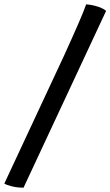

<svg xmlns="http://www.w3.org/2000/svg" viewBox="-52 -774 511 889"><path d="M57 95Q27 95 2 88.5Q-23 82 -32 76L243 -513Q285 -605 311 -665Q337 -725 347 -754Q380 -751 406 -741.5Q432 -732 439 -723Z"/></svg>

Font: Texturina ExtraBold
Style: Italic
Weight: 800
Italic angle: -11°
Designer: Guillermo Torres Carreño
Foundry: Omnibus-Type
Version: Version 1.002; ttfautohint (v1.8.3)